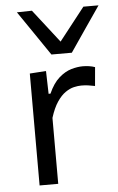

<svg xmlns="http://www.w3.org/2000/svg" viewBox="-55 -810 523 848"><g transform="rotate(-5 207.0 -386.0)"><path d="M85.8 0Q85.8 -55.3 85.8 -106.4Q85.8 -157.6 85.8 -218.8V-268.8Q85.8 -324 85.8 -381.4Q85.8 -438.9 85.8 -496.2L158 -501.1L160.7 -399.8H169Q189.3 -445.3 216.1 -468.6Q242.9 -491.9 270.5 -499.9Q298.1 -507.8 321.1 -507.8Q335 -507.8 349 -505.8Q362.9 -503.8 375.4 -499.3L368 -416.3Q351.7 -419.6 338.3 -421.6Q324.9 -423.6 307.3 -423.6Q293.1 -423.6 274.7 -419.4Q256.3 -415.2 237.1 -401.9Q217.8 -388.7 200 -362.4Q182.2 -336.2 168.4 -292.4V-215.3Q168.4 -156.8 168.4 -106Q168.4 -55.3 168.4 0ZM188.2 -571.6Q154.2 -621.6 120.4 -671.2Q86.5 -720.9 52.5 -770.5L119.2 -771.8Q151 -731.4 181.9 -691.3Q212.9 -651.3 244.6 -610.5H222.2Q254.1 -651.2 285 -690.5Q315.9 -729.9 347.2 -769.8H414.4Q380.7 -720.9 346.7 -671.2Q312.7 -621.6 278.7 -571.6Z"/></g></svg>

Font: Commissioner Thin
Style: Regular
Weight: 100
Designer: Kostas Bartsokas
Foundry: Kostas Bartsokas
Version: Version 1.001;gftools[0.9.23]